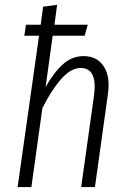

<svg xmlns="http://www.w3.org/2000/svg" viewBox="-20 -763 523 783"><path d="M320.8 -534.2Q376 -534.2 403.3 -491.9Q430.7 -449.7 419.9 -377.9L367.2 0H311L363.8 -376Q377.4 -485.8 309.1 -485.8Q269 -485.8 229 -440.2Q189 -394.5 152.8 -321.8L107.9 0H51.8L139.2 -617.2H79.1L85.9 -662.1H146L155.8 -735.8L212.9 -743.2L202.1 -662.1H337.9L325.2 -617.2H194.8L166 -408.2Q199.7 -467.8 236.8 -501Q273.9 -534.2 320.8 -534.2Z"/></svg>

Font: Fira Sans Compressed Light
Style: Italic
Weight: 300
Width: 3
Italic angle: -8°
Designer: Carrois Corporate & Edenspiekermann AG
Foundry: Carrois Corporate GbR & Edenspiekermann AG
Version: Version 4.203;PS 004.203;hotconv 1.0.88;makeotf.lib2.5.64775